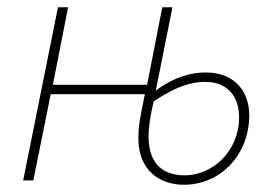

<svg xmlns="http://www.w3.org/2000/svg" viewBox="-20 -498 756 530"><path d="M488 12C588 12 668 -70 668 -180C668 -245 628 -298 548 -298C512 -298 464 -288 410 -248L456 -478H428L386 -264H126L168 -478H140L44 0H72L120 -238H380C364 -164 362 -142 362 -116C362 -30 418 12 488 12ZM490 -14C436 -14 390 -40 390 -122C390 -144 394 -174 404 -218C466 -260 509 -272 546 -272C608 -272 640 -232 640 -174C640 -80 566 -14 490 -14Z"/></svg>

Font: Source Sans Pro ExtraLight
Style: Italic
Weight: 200
Italic angle: -11°
Designer: Paul D. Hunt
Foundry: Adobe Systems Incorporated
Version: Version 3.006;hotconv 1.0.111;makeotfexe 2.5.65597